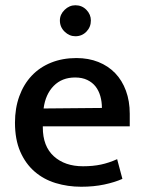

<svg xmlns="http://www.w3.org/2000/svg" viewBox="-20 -701 549 731"><path d="M474 -220H143V-216Q143 -144 185 -106Q227 -68 296 -68Q334 -68 364.5 -74.5Q395 -81 426 -95L446 -20Q417 -7 377 1.5Q337 10 289 10Q238 10 192 -4Q146 -18 111.5 -48Q77 -78 57 -124Q37 -170 37 -234Q37 -289 53.5 -334.5Q70 -380 100.5 -412.5Q131 -445 174.5 -462.5Q218 -480 271 -480Q317 -480 354.5 -465Q392 -450 418.5 -422.5Q445 -395 459.5 -355.5Q474 -316 474 -268ZM368 -290Q368 -314 362 -335Q356 -356 344 -371.5Q332 -387 312.5 -396.5Q293 -406 266 -406Q216 -406 184.5 -374Q153 -342 146 -288ZM208 -623Q208 -646 226 -663.5Q244 -681 267 -681Q292 -681 309 -663.5Q326 -646 326 -623Q326 -598 309 -580.5Q292 -563 267 -563Q244 -563 226 -580.5Q208 -598 208 -623Z"/></svg>

Font: Mukta Malar Medium
Style: Regular
Weight: 500
Designer: Aadarsh Rajan, Girish Dalvi, Yashodeep Gholap
Foundry: Ek Type
Version: Version 2.538;PS 1.000;hotconv 16.6.51;makeotf.lib2.5.65220;